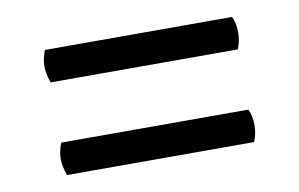

<svg xmlns="http://www.w3.org/2000/svg" viewBox="-42 -543 626 402"><g transform="rotate(-10 271.0 -342.0)"><path d="M470 -475Q477 -460 477 -441Q477 -423 470 -406H72Q65 -427 65 -441Q65 -456 72 -475ZM470 -278Q477 -263 477 -244Q477 -226 470 -209H72Q65 -230 65 -244Q65 -259 72 -278Z"/></g></svg>

Font: Arima Madurai Black
Style: Regular
Weight: 900
Designer: Joana Correia and Natanael Gama
Foundry: NDISCOVER
Version: Version 1.020